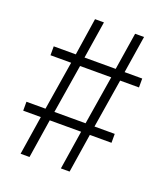

<svg xmlns="http://www.w3.org/2000/svg" viewBox="-131 -798 779 891"><g transform="rotate(20 259.0 -352.5)"><path d="M74 0 104 -192H17V-236H111L150 -477H48V-521H157L185 -705H229L200 -521H354L383 -705H427L398 -521H485V-477H392L353 -236H453V-192H346L316 0H273L303 -192H148L118 0ZM155 -236H309L348 -477H194Z"/></g></svg>

Font: Nunito Sans 7pt Condensed ExtraLight
Style: Regular
Weight: 250
Width: 3
Designer: Vernon Adams
Foundry: Vernon Adams
Version: Version 3.101;gftools[0.9.27]